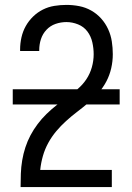

<svg xmlns="http://www.w3.org/2000/svg" viewBox="-20 -763 540 783"><path d="M64 0V-1Q64 -28 65 -55Q66 -82 70.5 -109Q75 -136 83.5 -162Q92 -188 104.5 -211.5Q117 -235 133.5 -257Q150 -279 169.5 -298Q189 -317 210 -333.5Q231 -350 253 -366Q275 -382 296 -399.5Q317 -417 332 -439.5Q347 -462 354.5 -488.5Q362 -515 362 -542Q362 -566 356.5 -590.5Q351 -615 336.5 -634.5Q322 -654 298.5 -663.5Q275 -673 251 -673Q228 -673 206.5 -665.5Q185 -658 169.5 -641.5Q154 -625 147 -603.5Q140 -582 140 -559V-555H62V-561Q62 -586 67.5 -610.5Q73 -635 85 -656.5Q97 -678 115 -695.5Q133 -713 155 -724Q177 -735 201.5 -739Q226 -743 251 -743Q277 -743 303 -738Q329 -733 352 -720Q375 -707 392.5 -687.5Q410 -668 421 -644Q432 -620 436 -594Q440 -568 440 -542Q440 -513 433.5 -484.5Q427 -456 413.5 -430.5Q400 -405 380.5 -383Q361 -361 339 -342.5Q317 -324 294 -306.5Q271 -289 249.5 -269.5Q228 -250 209.5 -228Q191 -206 177 -180.5Q163 -155 155 -127Q147 -99 144 -70H436V0ZM32 -337V-399H468V-337Z"/></svg>

Font: Iosevka
Style: Regular
Weight: 400
Monospace: yes
Designer: Belleve Invis
Foundry: Belleve Invis
Version: Version 33.2.3; ttfautohint (v1.8.4)